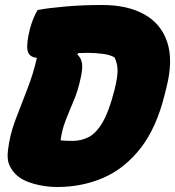

<svg xmlns="http://www.w3.org/2000/svg" viewBox="-20 -740 702 770"><path d="M641 -363Q608 -228 544 -146Q480 -64 394.5 -27Q309 10 209 10Q162 10 115 -3Q68 -16 42 -42Q23 -62 15.5 -83Q8 -104 12 -138Q19 -198 41.5 -258Q64 -318 88.5 -380Q113 -442 128 -508Q96 -511 90.5 -537.5Q85 -564 100 -624Q107 -650 115 -668.5Q123 -687 131 -700Q174 -708 243.5 -714Q313 -720 390 -720Q491 -720 558.5 -682.5Q626 -645 650.5 -571.5Q675 -498 648 -391ZM223 -177Q230 -176 246.5 -175.5Q263 -175 273 -175Q306 -175 336 -190.5Q366 -206 391.5 -249.5Q417 -293 438 -375L441 -387Q452 -433 451.5 -458.5Q451 -484 440 -509Q424 -520 392.5 -524Q361 -528 332 -528Q313 -528 294 -527L290 -522Q306 -507 309 -485Q312 -463 303 -425Q293 -377 275.5 -336Q258 -295 243 -256.5Q228 -218 223 -177Z"/></svg>

Font: Recursive Sn Csl St Blk
Style: Italic
Weight: 900
Italic angle: -15°
Version: Version 1.079;hotconv 1.0.112;makeotfexe 2.5.65598; ttfautoh